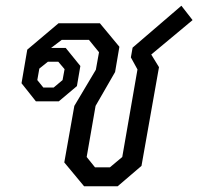

<svg xmlns="http://www.w3.org/2000/svg" viewBox="-20 -649 691 669"><path d="M204 -83 239 -280 314 -406 325 -467 290 -510H195L158 -482H209L260 -419L248 -349L185 -296H105L55 -359L75 -476L184 -568H328L396 -486L381 -398L313 -280L282 -102L311 -66H363L406 -102L459 -407L436 -449L442 -483L612 -629L651 -579L507 -459L534 -415L473 -71L390 0H273ZM167 -344 198 -370 205 -408 183 -434H147L117 -410L110 -370L131 -344Z"/></svg>

Font: Chakra Petch
Style: Italic
Weight: 400
Italic angle: -10°
Designer: Katatrad Aksorn Co.,Ltd.
Foundry: Cadson Demak Co.,Ltd.
Version: Version 1.000; ttfautohint (v1.6)